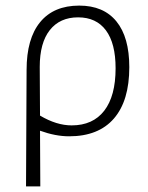

<svg xmlns="http://www.w3.org/2000/svg" viewBox="-20 -481 530 686"><path d="M442 -241Q442 -121 387 -57.5Q332 6 227 6Q178 6 123 -14L124 185H73L75 -231Q75 -343 123.5 -402Q172 -461 263 -461Q350 -461 396 -404.5Q442 -348 442 -241ZM393 -237Q393 -326 358.5 -372.5Q324 -419 259 -419Q194 -419 158 -373.5Q122 -328 122 -242L123 -68Q182 -33 236 -33Q312 -33 352.5 -85.5Q393 -138 393 -237Z"/></svg>

Font: Luna Sans Light
Style: Regular
Weight: 300
Designer: Juan Pablo del Peral
Foundry: Huerta Tipografica
Version: Version 2.001; ttfautohint (v1.5)